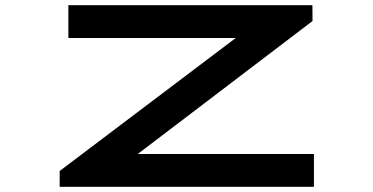

<svg xmlns="http://www.w3.org/2000/svg" viewBox="-20 -720 1438 740"><path d="M243.5 -700V-573.5H888.5L210 -61V0H1190V-126.5H511L1184.5 -639L1184 -700Z"/></svg>

Font: Melete Medium
Style: Regular
Weight: 500
Width: 6
Designer: Sora Sagano
Foundry: DOT COLON
Version: Version 0.200;FEAKit 1.0